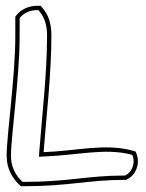

<svg xmlns="http://www.w3.org/2000/svg" viewBox="-20 -628 504 665"><path d="M3 -87C3 -46 22 -12 45 10L53 17H63C219 17 285 -5 410 -5H417L422 -8C450 -22 465 -59 454 -92L450 -103L437 -107C341 -132 243 -105 131 -101C141 -230 158 -373 158 -506C158 -543 149 -575 129 -598L121 -608H109C75 -608 48 -592 33 -570V-502C33 -361 3 -161 3 -87ZM18 -87C18 -158 48 -359 48 -502V-565C61 -582 82 -593 109 -593H114L117 -588C134 -568 143 -541 143 -506C143 -374 126 -231 116 -102L115 -85L132 -86C246 -90 343 -116 433 -93L438 -91L440 -87C449 -61 436 -31 415 -21L413 -20H410C283 -20 217 2 63 2H59L55 -1C34 -21 18 -51 18 -87Z"/></svg>

Font: Snowfall
Style: BlkOl
Weight: 900
Designer: Jasper
Foundry: Cannot Into Space Fonts
Version: Version 0.9